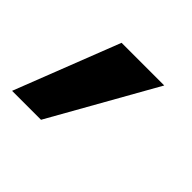

<svg xmlns="http://www.w3.org/2000/svg" viewBox="-117 -244 455 455"><g transform="rotate(45 111.0 -16.0)"><path d="M-39 116 64 -148H207L58 116Z"/></g></svg>

Font: DM Sans 18pt Black
Style: Italic
Weight: 900
Italic angle: -10°
Designer: Colophon Foundry, Jonny Pinhorn
Foundry: Colophon Foundry
Version: Version 4.004;gftools[0.9.30]